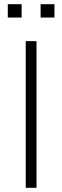

<svg xmlns="http://www.w3.org/2000/svg" viewBox="-20 -894 296 914"><path d="M153.8 -698.2V0H102.5V-698.2ZM239.3 -874V-810.5H173.3V-874ZM83 -874V-810.5H17.1V-874Z"/></svg>

Font: Voltera Light
Style: Light
Weight: 300
Designer: Bernd Montag
Version: Version 1.301